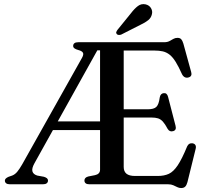

<svg xmlns="http://www.w3.org/2000/svg" viewBox="-20 -908 1016 946"><path d="M519.5 -700 508 -660H459.5L150 -104Q135.5 -78 139.8 -63.5Q144 -49 163.5 -43L196.5 -37Q206 -34 211.2 -29.8Q216.5 -25.5 216.5 -18.5Q216.5 -10 210.2 -5Q204 0 191 0H29Q16.5 0 10.2 -5Q4 -10 4 -18.5Q4 -29 22.5 -37L40 -43Q54 -48.5 65 -61.8Q76 -75 89.5 -98.5L384 -623Q393.5 -640 388.5 -648.5Q383.5 -657 366 -661.5Q353 -665 346.8 -669.8Q340.5 -674.5 340.5 -681.5Q340.5 -690.5 346.8 -695.2Q353 -700 366.5 -700ZM221 -310H500.5L503.5 -267H216.5ZM545 -369.5H707.5Q738 -369.5 750.2 -381.2Q762.5 -393 767 -427.5Q770.5 -447.5 786.5 -449Q803 -451 808 -431L845 -288Q850.5 -267 833.5 -262Q816 -256.5 806 -273Q793.5 -296.5 782.8 -308.5Q772 -320.5 758.8 -324.8Q745.5 -329 725.5 -329H545ZM473 -72V-700H789Q804.5 -700 814.8 -705.5Q825 -711 834 -716.2Q843 -721.5 854.5 -721.5Q866.5 -721.5 872.8 -714.8Q879 -708 883.5 -693L922 -553Q925 -543 921.8 -536Q918.5 -529 909 -526.5Q899 -523.5 890.8 -527.5Q882.5 -531.5 877 -542Q860 -580 845.5 -603.2Q831 -626.5 815.8 -638.5Q800.5 -650.5 782.5 -654.8Q764.5 -659 740 -659H589.5V-85.5Q589.5 -63 603.2 -52Q617 -41 645.5 -41H757Q789 -41 811.8 -51.5Q834.5 -62 855.5 -93.2Q876.5 -124.5 902 -186.5Q906.5 -196 913 -199.5Q919.5 -203 928 -202Q938.5 -200.5 942.8 -193.2Q947 -186 944 -174.5L903.5 -10.5Q899.5 4.5 892.5 11.5Q885.5 18.5 872.5 18.5Q862.5 18.5 853.5 14Q844.5 9.5 834 4.8Q823.5 0 808.5 0H420.5Q408 0 402 -5Q396 -10 396 -18.5Q396 -33.5 415 -38.5L448 -45Q460 -47.5 466.5 -54.2Q473 -61 473 -72ZM625 -842.5Q643 -866 659.8 -878.5Q676.5 -891 697.5 -886.5Q716 -882 724.2 -867.5Q732.5 -853 728.5 -838Q724.5 -820 710.2 -808.5Q696 -797 673.5 -786.5L577 -737.5Q571.5 -735.5 565.2 -735.8Q559 -736 555.5 -740Q551 -745 553 -750.2Q555 -755.5 558.5 -760.5Z"/></svg>

Font: Fraunces 10pt
Style: Regular
Weight: 400
Version: Version 1.000;[b76b70a41]